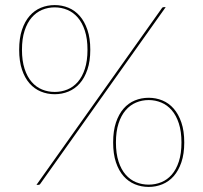

<svg xmlns="http://www.w3.org/2000/svg" viewBox="-20 -728 801 756"><path d="M335.5 -532Q335.5 -487 324.2 -454Q313 -421 294 -399.5Q275 -378 249.5 -367.5Q224 -357 195.5 -357Q166.5 -357 141 -367.5Q115.5 -378 96.5 -399.5Q77.5 -421 66.5 -454Q55.5 -487 55.5 -532Q55.5 -577.5 66.5 -610.5Q77.5 -643.5 96.5 -665.2Q115.5 -687 141 -697.5Q166.5 -708 195.5 -708Q224 -708 249.5 -697.5Q275 -687 294 -665.2Q313 -643.5 324.2 -610.5Q335.5 -577.5 335.5 -532ZM324.5 -532Q324.5 -575.5 314.2 -607Q304 -638.5 286.2 -659Q268.5 -679.5 245 -689.2Q221.5 -699 195.5 -699Q169 -699 145.8 -689.2Q122.5 -679.5 104.8 -659Q87 -638.5 76.8 -607Q66.5 -575.5 66.5 -532Q66.5 -488.5 76.8 -457Q87 -425.5 104.8 -405.2Q122.5 -385 145.8 -375.5Q169 -366 195.5 -366Q221.5 -366 245 -375.5Q268.5 -385 286.2 -405.2Q304 -425.5 314.2 -457Q324.5 -488.5 324.5 -532ZM617.5 -696Q620 -700 625.5 -700H632.5L138.5 -4Q136 0 130.5 0H123.5ZM705.5 -167Q705.5 -122 694.2 -89Q683 -56 664 -34.5Q645 -13 619.5 -2.5Q594 8 565.5 8Q536.5 8 511 -2.5Q485.5 -13 466.5 -34.5Q447.5 -56 436.5 -89Q425.5 -122 425.5 -167Q425.5 -212.5 436.5 -245.5Q447.5 -278.5 466.5 -300.2Q485.5 -322 511 -332.5Q536.5 -343 565.5 -343Q594 -343 619.5 -332.5Q645 -322 664 -300.2Q683 -278.5 694.2 -245.5Q705.5 -212.5 705.5 -167ZM694.5 -167Q694.5 -210.5 684.2 -242Q674 -273.5 656.2 -294Q638.5 -314.5 615 -324.2Q591.5 -334 565.5 -334Q539 -334 515.8 -324.2Q492.5 -314.5 474.8 -294Q457 -273.5 446.8 -242Q436.5 -210.5 436.5 -167Q436.5 -123.5 446.8 -92Q457 -60.5 474.8 -40.2Q492.5 -20 515.8 -10.5Q539 -1 565.5 -1Q591.5 -1 615 -10.5Q638.5 -20 656.2 -40.2Q674 -60.5 684.2 -92Q694.5 -123.5 694.5 -167Z"/></svg>

Font: Lato Hairline
Style: Regular
Weight: 100
Designer: Lukasz Dziedzic
Foundry: tyPoland Lukasz Dziedzic
Version: Version 2.007; 2014-02-27